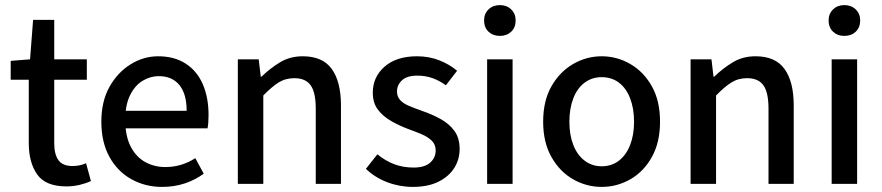

<svg xmlns="http://www.w3.org/2000/svg" viewBox="-20 -722 3463 754"><path d="M241 10Q159 10 126 -37Q93 -84 93 -160V-409H22V-483L98 -489L110 -644H193V-489H321V-409H193V-159Q193 -116 209.5 -93Q226 -70 265 -70Q278 -70 291.5 -72.5Q305 -75 318 -81L337 -11Q318 -2 293 4Q268 10 241 10Z M616 12Q550 12 495.5 -18.5Q441 -49 409.5 -106.5Q378 -164 378 -244Q378 -324 410 -381Q442 -438 493 -469.5Q544 -501 601 -501Q665 -501 709.5 -472Q754 -443 776.5 -391Q799 -339 799 -270Q799 -255 798 -241Q797 -227 795 -218H453L452 -287H713Q713 -353 684.5 -388Q656 -423 603 -423Q571 -423 540.5 -405Q510 -387 490.5 -347.5Q471 -308 472 -245Q473 -184 494.5 -144Q516 -104 551.5 -85Q587 -66 629 -66Q662 -66 691.5 -75Q721 -84 747 -101L780 -40Q748 -16 706.5 -2Q665 12 616 12Z M914 0V-489H996L1004 -421H1007Q1041 -454 1080 -477.5Q1119 -501 1169 -501Q1247 -501 1283 -451Q1319 -401 1319 -308V0H1220V-295Q1220 -359 1200 -387Q1180 -415 1136 -415Q1101 -415 1074 -398Q1047 -381 1014 -347V0Z M1601 12Q1549 12 1500.5 -6.5Q1452 -25 1417 -59L1462 -116Q1494 -90 1528.5 -77Q1563 -64 1604 -64Q1648 -64 1669.5 -83.5Q1691 -103 1691 -131Q1691 -154 1676 -169Q1661 -184 1636.5 -194.5Q1612 -205 1584 -215Q1549 -228 1516.5 -246.5Q1484 -265 1464 -291.5Q1444 -318 1444 -358Q1444 -420 1490.5 -460.5Q1537 -501 1618 -501Q1665 -501 1705.5 -485Q1746 -469 1775 -444L1731 -387Q1705 -406 1677.5 -415.5Q1650 -425 1619 -425Q1578 -425 1558.5 -406.5Q1539 -388 1539 -363Q1539 -343 1551 -329.5Q1563 -316 1585.5 -306.5Q1608 -297 1639 -286Q1677 -273 1710.5 -254.5Q1744 -236 1764.5 -208Q1785 -180 1785 -137Q1785 -96 1764 -62.5Q1743 -29 1702 -8.5Q1661 12 1601 12Z M1893 0V-489H1993V0ZM1943 -581Q1916 -581 1898.5 -597.5Q1881 -614 1881 -642Q1881 -668 1898.5 -685Q1916 -702 1943 -702Q1970 -702 1987.5 -685Q2005 -668 2005 -642Q2005 -614 1987.5 -597.5Q1970 -581 1943 -581Z M2343 12Q2283 12 2230.5 -18Q2178 -48 2145.5 -105.5Q2113 -163 2113 -244Q2113 -326 2145.5 -383Q2178 -440 2230.5 -470.5Q2283 -501 2343 -501Q2403 -501 2455.5 -470.5Q2508 -440 2540 -383Q2572 -326 2572 -244Q2572 -163 2540 -105.5Q2508 -48 2455.5 -18Q2403 12 2343 12ZM2343 -69Q2382 -69 2410.5 -91Q2439 -113 2454.5 -152.5Q2470 -192 2470 -244Q2470 -296 2454.5 -336Q2439 -376 2410.5 -397.5Q2382 -419 2343 -419Q2305 -419 2276 -397.5Q2247 -376 2231.5 -336Q2216 -296 2216 -244Q2216 -192 2231.5 -152.5Q2247 -113 2276 -91Q2305 -69 2343 -69Z M2692 0V-489H2774L2782 -421H2785Q2819 -454 2858 -477.5Q2897 -501 2947 -501Q3025 -501 3061 -451Q3097 -401 3097 -308V0H2998V-295Q2998 -359 2978 -387Q2958 -415 2914 -415Q2879 -415 2852 -398Q2825 -381 2792 -347V0Z M3246 0V-489H3346V0ZM3296 -581Q3269 -581 3251.5 -597.5Q3234 -614 3234 -642Q3234 -668 3251.5 -685Q3269 -702 3296 -702Q3323 -702 3340.5 -685Q3358 -668 3358 -642Q3358 -614 3340.5 -597.5Q3323 -581 3296 -581Z"/></svg>

Font: Mada Medium
Style: Regular
Weight: 500
Designer: Khaled Hosny
Version: Version 1.5